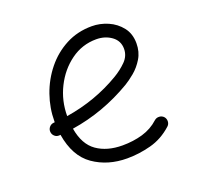

<svg xmlns="http://www.w3.org/2000/svg" viewBox="-100 -625 781 754"><g transform="rotate(-20 291.0 -248.0)"><path d="M500 -43.9Q459 -6.8 409.4 6.3Q359.9 19.5 310.1 19.5Q229 19.5 169.4 -22Q109.9 -63.5 94.7 -157.2Q92.3 -156.7 89.8 -156.7Q78.6 -155.8 70.3 -163.1Q62 -170.4 61 -181.6Q60.1 -192.9 67.4 -201.4Q74.7 -210 85.9 -210.9Q88.4 -210.9 90.3 -211.4Q90.3 -212.9 90.3 -214.8Q90.3 -270.5 109.1 -324.2Q127.9 -377.9 163.1 -421.4Q198.2 -464.8 247.1 -490.5Q295.9 -516.1 355.5 -516.1Q389.6 -516.1 422.4 -502Q455.1 -487.8 476.6 -460.4Q498 -433.1 498 -393.1Q498 -357.4 481.4 -330.1Q464.8 -302.7 442.1 -283.9Q419.4 -265.1 401.4 -254.4Q281.7 -183.6 148.9 -163.1Q160.6 -94.2 203.1 -64.5Q245.6 -34.7 310.1 -34.7Q355 -34.7 394.3 -46.1Q433.6 -57.6 462.9 -84.5Q471.2 -91.8 482.7 -91.3Q494.1 -90.8 502 -82.5Q509.3 -74.2 508.8 -62.7Q508.3 -51.3 500 -43.9ZM354.5 -461.9Q295.4 -461.9 247.8 -427.2Q200.2 -392.6 172.4 -336.9Q144.5 -281.2 144.5 -217.3Q268.1 -236.8 371.6 -298.3Q400.4 -315.4 422.6 -337.6Q444.8 -359.9 444.8 -389.6Q444.8 -422.9 418 -442.4Q391.1 -461.9 354.5 -461.9Z"/></g></svg>

Font: Mikhak-FD Light
Style: Regular
Weight: 300
Designer: Amin Abedi
Version: Version 3.2